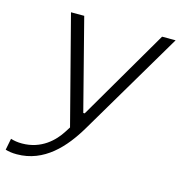

<svg xmlns="http://www.w3.org/2000/svg" viewBox="-134 -596 859 904"><g transform="rotate(15 296.0 -144.0)"><path d="M-28 204.5C-12.5 209 4 212 27.5 212C161 212 248.5 113.5 310.5 9L611.5 -500H545.5L287 -57H280L166 -500H101.5L237.5 25L221.5 50C191 98 132.5 156.5 38 156.5C16.5 156.5 -1 153.5 -17 148.5Z"/></g></svg>

Font: Monaspace Neon ExtraLight
Style: Italic
Weight: 200
Italic angle: -11°
Designer: Riley Cran & the Lettermatic Team
Foundry: Lettermatic
Version: Version 1.200 (Monaspace Neon)